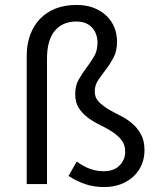

<svg xmlns="http://www.w3.org/2000/svg" viewBox="-20 -744 640 776"><path d="M401 12Q359 12 324 0Q289 -12 257 -33L290 -91Q318 -71 344 -61.5Q370 -52 399 -52Q441 -52 463.5 -75.5Q486 -99 486 -130Q486 -159 471 -178Q456 -197 433.5 -211.5Q411 -226 385 -238.5Q359 -251 336.5 -267.5Q314 -284 299 -306.5Q284 -329 284 -364Q284 -398 298 -422.5Q312 -447 329 -469.5Q346 -492 360 -515.5Q374 -539 374 -571Q374 -608 352 -632.5Q330 -657 288 -657Q233 -657 201.5 -619.5Q170 -582 170 -507V0H88V-519Q88 -565 102 -603Q116 -641 142 -668Q168 -695 205 -709.5Q242 -724 289 -724Q329 -724 359.5 -712Q390 -700 411 -679.5Q432 -659 442.5 -632.5Q453 -606 453 -576Q453 -538 439 -511.5Q425 -485 408 -463Q391 -441 377 -420.5Q363 -400 363 -374Q363 -350 378 -334Q393 -318 415 -304.5Q437 -291 463.5 -278Q490 -265 512 -247Q534 -229 549 -202.5Q564 -176 564 -137Q564 -105 552.5 -78Q541 -51 519.5 -31Q498 -11 468 0.5Q438 12 401 12Z"/></svg>

Font: Source Code Pro
Style: Regular
Weight: 400
Monospace: yes
Designer: Paul D. Hunt, Teo Tuominen
Foundry: Adobe Systems Incorporated
Version: Version 2.030;PS 1.000;hotconv 16.6.51;makeotf.lib2.5.65220